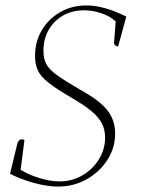

<svg xmlns="http://www.w3.org/2000/svg" viewBox="-20 -675 526 707"><path d="M194 12Q155 12 106.5 -1Q58 -14 17 -35L44 -147Q50 -162 59 -162Q67 -162 70 -159L56 -50Q84 -32 124.5 -19.5Q165 -7 199 -7Q245 -7 283 -29Q321 -51 344 -88Q367 -125 367 -168Q367 -197 355.5 -220Q344 -243 316.5 -266Q289 -289 240 -317Q187 -348 158.5 -370.5Q130 -393 119.5 -415.5Q109 -438 109 -469Q109 -522 134 -564Q159 -606 202 -630.5Q245 -655 298 -655Q363 -655 445 -614L415 -504Q409 -504 404 -508.5Q399 -513 400 -519L406 -596Q386 -615 354 -626Q322 -637 289 -637Q246 -637 212.5 -618Q179 -599 159.5 -565.5Q140 -532 140 -488Q140 -460 150 -440Q160 -420 189 -399Q218 -378 273 -346Q346 -306 375 -269.5Q404 -233 404 -183Q404 -130 375 -85.5Q346 -41 298.5 -14.5Q251 12 194 12Z"/></svg>

Font: Petrona Thin
Style: Italic
Weight: 100
Italic angle: -9°
Designer: Ringo R. Seeber
Foundry: Ringo R. Seeber
Version: Version 2.001; ttfautohint (v1.8.3)